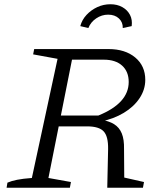

<svg xmlns="http://www.w3.org/2000/svg" viewBox="-20 -884 763 904"><path d="M11 0 15 -24Q33 -32 60.5 -37.5Q88 -43 130 -46L251 -607L136 -628L141 -653H491Q569 -653 616.5 -613.5Q664 -574 664 -508Q664 -462 637 -421.5Q610 -381 562.5 -352.5Q515 -324 452 -311L451 -321Q492 -315 517 -299.5Q542 -284 553.5 -255.5Q565 -227 564 -182L565 -48L658 -27L653 0H485L489 -182Q490 -242 468 -265.5Q446 -289 390 -289H226L235 -340H443Q586 -398 586 -498Q586 -547 555 -575Q524 -603 469 -603H319L208 -46L314 -27L309 0ZM500 -864Q532 -864 556 -850.5Q580 -837 592 -814Q604 -791 600 -761L558 -752Q559 -779 540 -797Q521 -815 489 -815Q459 -815 433 -797.5Q407 -780 396 -752L358 -761Q366 -791 387.5 -814Q409 -837 438 -850.5Q467 -864 500 -864Z"/></svg>

Font: Piazzolla Thin Light
Style: Italic
Weight: 300
Italic angle: -11.3°
Version: Version 2.005